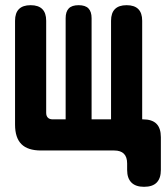

<svg xmlns="http://www.w3.org/2000/svg" viewBox="-20 -580 640 740"><path d="M535 140Q503 140 486.5 123.5Q470 107 470 75V50Q470 25 457.5 12.5Q445 0 420 0H138Q87 0 62.5 -24.5Q38 -49 38 -100V-500Q38 -530 53 -545Q68 -560 98 -560Q128 -560 143 -545Q158 -530 158 -500V-145Q158 -133 164.5 -126.5Q171 -120 183 -120H233V-510Q233 -535 245 -547.5Q257 -560 283 -560Q309 -560 321 -547.5Q333 -535 333 -510V-120H408V-500Q408 -530 423 -545Q438 -560 468 -560Q498 -560 513 -545Q528 -530 528 -500V-120H531Q566 -120 583 -103Q600 -86 600 -51V75Q600 107 584 123.5Q568 140 535 140Z"/></svg>

Font: Maple Mono ExtraBold
Style: Regular
Weight: 800
Monospace: yes
Designer: subframe7536
Version: Version 7.000